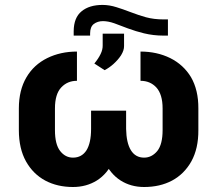

<svg xmlns="http://www.w3.org/2000/svg" viewBox="-20 -746 877 776"><path d="M547.9 -419.4V-537.6Q614.3 -537.6 668 -511.2Q721.7 -484.4 752 -434.1Q782.2 -381.8 781.7 -307.6V-220.2Q782.2 -146 753.4 -93.8Q724.6 -42.5 675.3 -16.1Q626.5 9.8 562.5 9.8Q508.8 9.8 467.3 -16.6Q425.8 -43 401.4 -95.7Q377 -148.4 377 -225.1V-298.8H489.7V-225.1Q490.7 -168.9 508.8 -139.2Q527.3 -108.9 562.5 -108.9Q593.3 -108.9 615.7 -135.7Q637.2 -162.6 637.2 -220.2V-307.6Q637.2 -364.7 611.8 -392.6Q586.9 -419.4 547.9 -419.4ZM291 -537.6V-419.4Q252.4 -419.4 227.5 -392.6Q202.1 -365.7 202.1 -307.6V-220.2Q202.1 -162.6 223.1 -135.7Q244.1 -108.9 274.9 -108.9Q310.5 -108.9 329.6 -138.7Q348.1 -168.5 348.1 -225.1V-298.8H462.4V-225.1Q462.4 -148.4 438 -95.7Q414.1 -43.5 371.6 -16.6Q329.1 9.8 274.9 9.8Q211.9 9.8 163.1 -16.1Q113.8 -42.5 85 -93.8Q56.2 -145.5 56.2 -220.2V-307.6Q56.2 -381.8 86.9 -433.6Q116.7 -484.4 170.9 -511.2Q224.6 -537.6 291 -537.6ZM402.8 -462.4 361.3 -489.3Q377.9 -509.3 386.7 -527.8Q395.5 -545.9 395 -563V-609.9H481.4V-560.5Q481.9 -543 469.2 -522.5Q457.5 -504.4 438 -486.8Q420.9 -471.7 402.8 -462.4ZM641.6 -667.5H658.7V-602.1H640.1Q600.1 -602.1 562 -611.3Q529.8 -619.1 496.6 -631.3Q486.3 -635.3 468 -642.1Q449.7 -648.9 441.9 -651.9Q417 -660.6 396 -660.6Q374.5 -660.6 358.9 -648.9Q344.2 -637.2 344.2 -610.8V-602.1H277.8V-620.1Q278.3 -674.8 309.6 -700.2Q340.8 -726.1 394.5 -726.1Q421.9 -726.1 451.2 -716.8Q475.1 -709.5 508.3 -696.8Q541.5 -684.1 569.8 -676.3Q602.1 -667.5 641.6 -667.5Z"/></svg>

Font: My Font
Style: Bold
Weight: 500
Designer: Rasmus Andersson
Foundry: rsms
Version: Version 0.001